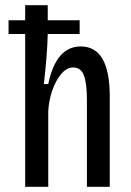

<svg xmlns="http://www.w3.org/2000/svg" viewBox="-20 -720 503 740"><path d="M77 0V-589H13V-642H77V-700H164V-642H287V-589H164Q163 -546 159 -497Q155 -448 149 -396H166Q196 -541 291 -541Q403 -541 403 -349V0H315V-335Q315 -398 303.5 -429Q292 -460 262 -460Q237 -460 216 -435Q195 -410 181.5 -371.5Q168 -333 166 -291V0Z"/></svg>

Font: Bricolage Grotesque 12pt Condensed
Style: Regular
Weight: 400
Width: 3
Designer: Mathieu Triay
Foundry: Atelier Triay
Version: Version 1.001; ttfautohint (v1.8.4.7-5d5b);gftools[0.9.33.de